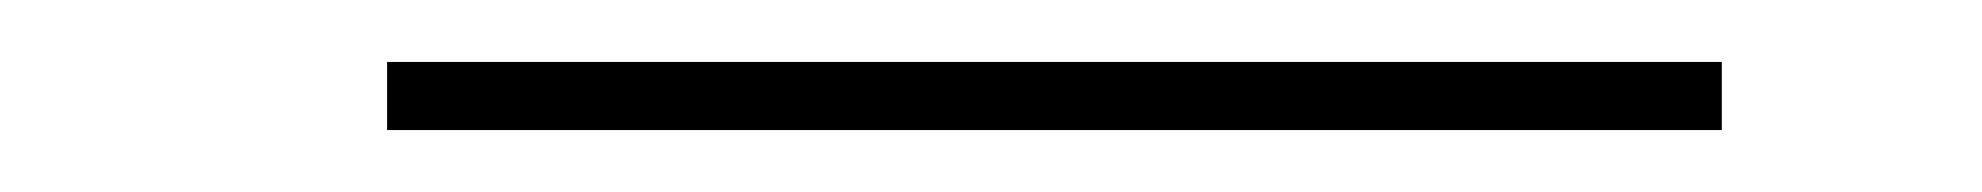

<svg xmlns="http://www.w3.org/2000/svg" viewBox="-20 -20 640 62"><path d="M105 22V0H536V22Z"/></svg>

Font: Taylor Sans Thin
Style: Regular
Weight: 100
Italic angle: -8°
Designer: Natanael Gama
Version: Version 1.001 September 8, 2015